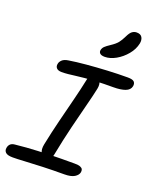

<svg xmlns="http://www.w3.org/2000/svg" viewBox="-189 -1090 971 1202"><g transform="rotate(20 296.0 -489.5)"><path d="M150.8 -595.8Q127.8 -595.8 117.4 -607.1Q107 -618.4 110.8 -636Q113 -650 126.2 -662.5Q139.4 -675 166.4 -679Q215.6 -687 281 -692.8Q346.4 -698.6 417 -702.3Q487.6 -706 552.6 -706Q585.4 -706 595.5 -695.2Q605.6 -684.4 602.4 -665.8Q597.2 -639.6 567.1 -628.5Q537 -617.4 488.4 -617.4Q422.8 -617.4 376.5 -615.2Q330.2 -613 297.3 -609.8Q264.4 -606.6 239.9 -603.4Q215.4 -600.2 194.6 -598Q173.8 -595.8 150.8 -595.8ZM245 -56Q219.2 -56 208 -77Q196.8 -98 203.8 -133Q221.4 -219.6 242.3 -302.9Q263.2 -386.2 282.4 -462.2Q301.6 -538.2 314.4 -600Q319.2 -624.2 328.9 -636.6Q338.6 -649 357.4 -649Q379.8 -649 392 -627.4Q404.2 -605.8 397.8 -575Q388.6 -530 369.9 -458.1Q351.2 -386.2 328.5 -293.7Q305.8 -201.2 284.6 -93Q277.2 -56 245 -56ZM46.2 11Q11.4 11 -1.5 -1.4Q-14.4 -13.8 -10.2 -33.6Q-7.6 -48.4 2.6 -58.2Q12.8 -68 33.2 -69.6Q70.2 -73.8 106.8 -76.4Q143.4 -79 180.9 -80.8Q218.4 -82.6 257.5 -83.8Q296.6 -85 338.1 -85.3Q379.6 -85.6 425.2 -85.6Q449.8 -85.6 462.4 -80.4Q475 -75.2 478.3 -67Q481.6 -58.8 480 -48.2Q476.2 -28 453.2 -14Q430.2 0 386.4 0Q309 0 242.2 2.5Q175.4 5 124.7 8Q74 11 46.2 11ZM372.2 -777.6Q349.8 -777.6 340.4 -786.4Q331 -795.2 333.6 -809Q336.8 -823.6 347.6 -834Q358.4 -844.4 381.2 -859.4Q411.6 -879.4 425.3 -896.5Q439 -913.6 452.6 -941.6Q466.2 -970.4 479.7 -980.1Q493.2 -989.8 509.2 -989.8Q536 -989.8 545.7 -972.7Q555.4 -955.6 550.6 -931.6Q542.2 -890.8 512.8 -855.5Q483.4 -820.2 445.5 -798.9Q407.6 -777.6 372.2 -777.6Z"/></g></svg>

Font: Shantell Sans Light
Style: Italic
Weight: 300
Italic angle: -11°
Designer: Stephen Nixon, Anya Danilova, Shantell Martin
Foundry: Arrow Type
Version: Version 1.008;[ac192a2d6]